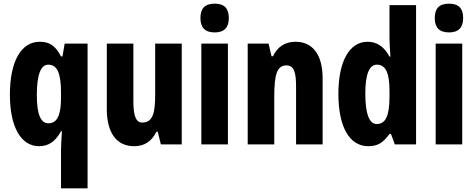

<svg xmlns="http://www.w3.org/2000/svg" viewBox="-20 -788 2598 1048"><path d="M313 31V240H458V-550H333L321 -480H313C282 -540 249 -560 197 -560C95 -560 34 -453 34 -271C34 -96 94 10 193 10C244 10 283 -15 313 -72H318C315 -24 313 10 313 31ZM244 -115C202 -115 181 -165 181 -269C181 -381 203 -435 243 -435C292 -435 313 -390 313 -282V-254C313 -159 292 -115 244 -115Z M972 -550H827V-274C827 -177 817 -119 756 -119C721 -119 708 -158 708 -237V-550H563V-192C563 -65 615 10 712 10C769 10 808 -17 834 -69H841L858 0H972Z M1152 -768C1098 -768 1074 -742 1074 -689C1074 -637 1100 -611 1152 -611C1203 -611 1229 -637 1229 -689C1229 -741 1206 -768 1152 -768ZM1224 -550H1079V0H1224Z M1593 -560C1536 -560 1495 -533 1470 -481H1462L1446 -550H1332V0H1477V-258C1477 -386 1493 -431 1544 -431C1585 -431 1596 -392 1596 -316V0H1741V-361C1741 -489 1687 -560 1593 -560Z M1990 10C2043 10 2072 -10 2106 -57H2114L2135 0H2251V-760H2106V-578C2106 -557 2108 -525 2111 -479H2106C2076 -535 2036 -560 1986 -560C1887 -560 1827 -453 1827 -276C1827 -98 1886 10 1990 10ZM2036 -111C1996 -111 1974 -166 1974 -277C1974 -381 1995 -435 2037 -435C2085 -435 2106 -391 2106 -292V-261C2106 -156 2085 -111 2036 -111Z M2431 -768C2377 -768 2353 -742 2353 -689C2353 -637 2379 -611 2431 -611C2482 -611 2508 -637 2508 -689C2508 -741 2485 -768 2431 -768ZM2503 -550H2358V0H2503Z"/></svg>

Font: Noto Sans Thai Looped ExtraCondensed ExtraBold
Style: Regular
Weight: 800
Width: 2
Designer: Sasikarn Vongin, Ben Mitchell
Foundry: The Fontpad Ltd
Version: Version 1.001